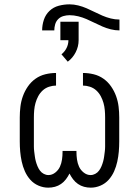

<svg xmlns="http://www.w3.org/2000/svg" viewBox="-20 -856 640 884"><path d="M202 8Q179 8 157 -1.5Q135 -11 119.5 -28.5Q104 -46 94.5 -67.5Q85 -89 80 -112Q75 -135 73 -158Q71 -181 71 -205V-315Q71 -340 74 -365Q77 -390 85.5 -413.5Q94 -437 108.5 -458Q123 -479 143.5 -493.5Q164 -508 188.5 -514Q213 -520 238 -520V-462Q222 -462 205.5 -456.5Q189 -451 176.5 -439.5Q164 -428 156 -413Q148 -398 143.5 -382Q139 -366 137.5 -349Q136 -332 136 -315V-205Q136 -193 136 -181.5Q136 -170 137.5 -158.5Q139 -147 140.5 -135.5Q142 -124 145 -113Q148 -102 152.5 -91Q157 -80 164 -70.5Q171 -61 181.5 -55.5Q192 -50 203 -50Q220 -50 234.5 -61.5Q249 -73 256 -88.5Q263 -104 265.5 -121.5Q268 -139 268 -156V-161H332V-156Q332 -139 334.5 -121.5Q337 -104 344 -88.5Q351 -73 365.5 -61.5Q380 -50 397 -50Q408 -50 418.5 -55.5Q429 -61 436 -70.5Q443 -80 447.5 -91Q452 -102 455 -113Q458 -124 459.5 -135.5Q461 -147 462.5 -158.5Q464 -170 464 -181.5Q464 -193 464 -205V-315Q464 -332 462.5 -349Q461 -366 456.5 -382Q452 -398 444 -413Q436 -428 423.5 -439.5Q411 -451 394.5 -456.5Q378 -462 362 -462V-520Q387 -520 411.5 -514Q436 -508 456.5 -493.5Q477 -479 491.5 -458Q506 -437 514.5 -413.5Q523 -390 526 -365Q529 -340 529 -315V-205Q529 -181 527 -158Q525 -135 520 -112Q515 -89 505.5 -67.5Q496 -46 480.5 -28.5Q465 -11 443 -1.5Q421 8 398 8Q382 8 367 4Q352 0 339 -9Q326 -18 316.5 -30.5Q307 -43 300 -57Q293 -43 283.5 -30.5Q274 -18 261 -9Q248 0 233 4Q218 8 202 8ZM174 -716Q174 -741 182 -765Q190 -789 208 -806Q226 -823 250.5 -829.5Q275 -836 300 -836Q320 -836 340 -831Q360 -826 378.5 -818Q397 -810 415 -801Q433 -792 451.5 -784Q470 -776 490 -771Q510 -766 530 -766V-716Q510 -716 490 -721Q470 -726 451.5 -734Q433 -742 415 -751Q397 -760 378.5 -768Q360 -776 340 -781Q320 -786 300 -786Q286 -786 272 -782Q258 -778 248 -768Q238 -758 234 -744Q230 -730 230 -716ZM292 -572 263 -606Q278 -618 286.5 -635Q295 -652 295 -671H258V-756H342V-671Q342 -642 328.5 -615.5Q315 -589 292 -572Z"/></svg>

Font: Iosevka SS04 Light Extended
Style: Regular
Weight: 300
Width: 7
Monospace: yes
Designer: Belleve Invis
Foundry: Belleve Invis
Version: Version 19.0.0; ttfautohint (v1.8.4)